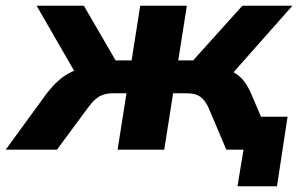

<svg xmlns="http://www.w3.org/2000/svg" viewBox="-58 -523 1077 671"><path d="M772 128 793 0H748L767 -115H947L910 128ZM-38 0 105 -196Q125 -222 146 -241Q167 -260 192.5 -272Q218 -284 249 -287L221 -241L70 -503H235L346 -312H402L432 -503H595L565 -312H617L789 -503H964L732 -241L707 -286Q737 -282 757.5 -271Q778 -260 793 -241.5Q808 -223 820 -195L903 0H733L671 -146Q662 -165 652 -176Q642 -187 628 -192Q614 -197 593 -197H547L516 0H353L384 -197H338Q318 -197 303 -192Q288 -187 275.5 -176Q263 -165 249 -146L141 0Z"/></svg>

Font: Nunito Sans 7pt ExtraBold
Style: Italic
Weight: 800
Italic angle: -9°
Designer: Vernon Adams
Foundry: Vernon Adams
Version: Version 3.101;gftools[0.9.27]